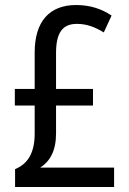

<svg xmlns="http://www.w3.org/2000/svg" viewBox="-20 -744 512 764"><path d="M283 -724C177 -724 118 -659 118 -535V-390H39V-324H118V-212C118 -134 89 -91 40 -71V0H434V-77H140C179 -102 203 -144 203 -213V-324H350V-390H203V-533C203 -614 229 -649 286 -649C324 -649 357 -637 393 -615L424 -682C384 -709 338 -724 283 -724Z"/></svg>

Font: Noto Sans Khmer UI Condensed
Style: Regular
Weight: 400
Width: 3
Designer: Danh Hong and the Monotype Design Team
Foundry: Monotype Imaging Inc.
Version: Version 2.002